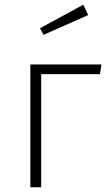

<svg xmlns="http://www.w3.org/2000/svg" viewBox="-20 -796 460 816"><path d="M334 -776 150 -676 165 -648 355 -732ZM155 0V-481H405L411 -522H109V0Z"/></svg>

Font: Fira Sans ExtraLight
Style: Regular
Weight: 200
Designer: bBox Type GmbH & Carrois Corporate GbR & Edenspiekermann AG
Foundry: bBox Type GmbH & Carrois Corporate GbR & Edenspiekermann AG
Version: Version 4.300;PS 004.300;hotconv 1.0.88;makeotf.lib2.5.64775